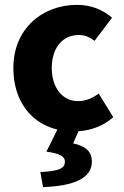

<svg xmlns="http://www.w3.org/2000/svg" viewBox="-20 -529 509 790"><path d="M157 241C284 236 358 205 358 136C358 94 332 72 281 61L303 11C351 8 404 -9 446 -47L386 -144C361 -125 333 -113 300 -113C239 -113 193 -166 193 -249C193 -331 236 -385 305 -385C327 -385 346 -378 369 -361L441 -456C404 -488 357 -509 296 -509C158 -509 35 -414 35 -249C35 -111 110 -21 216 4L171 95C232 103 247 117 247 136C247 164 223 175 146 179Z"/></svg>

Font: Source Sans Pro
Style: Bold
Weight: 700
Designer: Paul D. Hunt
Foundry: Adobe Systems Incorporated
Version: Version 3.006;hotconv 1.0.111;makeotfexe 2.5.65597